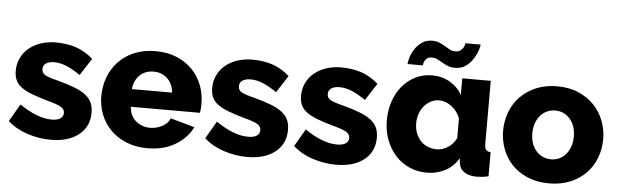

<svg xmlns="http://www.w3.org/2000/svg" viewBox="-48 -897 3460 1074"><g transform="rotate(5 1682.5 -360.0)"><path d="M262 10Q195 10 130 -11.5Q65 -33 20 -74L77 -172Q125 -139 170.5 -121Q216 -103 258 -103Q289 -103 306 -114Q323 -125 323 -146Q323 -167 301.5 -179.5Q280 -192 226 -206Q173 -221 136.5 -235Q100 -249 77 -266Q54 -283 44 -305Q34 -327 34 -357Q34 -397 50 -430Q66 -463 94 -486Q122 -509 160.5 -522Q199 -535 244 -535Q303 -535 354.5 -519Q406 -503 454 -461L392 -365Q347 -396 312 -410Q277 -424 244 -424Q218 -424 200 -413.5Q182 -403 182 -380Q182 -358 201.5 -347Q221 -336 274 -323Q330 -308 368.5 -293Q407 -278 431 -259.5Q455 -241 466 -217Q477 -193 477 -160Q477 -82 419 -36Q361 10 262 10Z M805 10Q739 10 686.5 -11.5Q634 -33 597.5 -70Q561 -107 542 -155.5Q523 -204 523 -257Q523 -314 542 -364.5Q561 -415 597 -453Q633 -491 685.5 -513Q738 -535 805 -535Q872 -535 924 -513Q976 -491 1012 -453.5Q1048 -416 1066.5 -367Q1085 -318 1085 -264Q1085 -250 1084 -236.5Q1083 -223 1081 -213H693Q697 -160 731.5 -132.5Q766 -105 810 -105Q845 -105 877.5 -122Q910 -139 921 -168L1057 -130Q1026 -68 961 -29Q896 10 805 10ZM916 -312Q911 -362 880 -391Q849 -420 803 -420Q756 -420 725.5 -390.5Q695 -361 690 -312Z M1365 10Q1298 10 1233 -11.5Q1168 -33 1123 -74L1180 -172Q1228 -139 1273.5 -121Q1319 -103 1361 -103Q1392 -103 1409 -114Q1426 -125 1426 -146Q1426 -167 1404.5 -179.5Q1383 -192 1329 -206Q1276 -221 1239.5 -235Q1203 -249 1180 -266Q1157 -283 1147 -305Q1137 -327 1137 -357Q1137 -397 1153 -430Q1169 -463 1197 -486Q1225 -509 1263.5 -522Q1302 -535 1347 -535Q1406 -535 1457.5 -519Q1509 -503 1557 -461L1495 -365Q1450 -396 1415 -410Q1380 -424 1347 -424Q1321 -424 1303 -413.5Q1285 -403 1285 -380Q1285 -358 1304.5 -347Q1324 -336 1377 -323Q1433 -308 1471.5 -293Q1510 -278 1534 -259.5Q1558 -241 1569 -217Q1580 -193 1580 -160Q1580 -82 1522 -36Q1464 10 1365 10Z M1864 10Q1797 10 1732 -11.5Q1667 -33 1622 -74L1679 -172Q1727 -139 1772.5 -121Q1818 -103 1860 -103Q1891 -103 1908 -114Q1925 -125 1925 -146Q1925 -167 1903.5 -179.5Q1882 -192 1828 -206Q1775 -221 1738.5 -235Q1702 -249 1679 -266Q1656 -283 1646 -305Q1636 -327 1636 -357Q1636 -397 1652 -430Q1668 -463 1696 -486Q1724 -509 1762.5 -522Q1801 -535 1846 -535Q1905 -535 1956.5 -519Q2008 -503 2056 -461L1994 -365Q1949 -396 1914 -410Q1879 -424 1846 -424Q1820 -424 1802 -413.5Q1784 -403 1784 -380Q1784 -358 1803.5 -347Q1823 -336 1876 -323Q1932 -308 1970.5 -293Q2009 -278 2033 -259.5Q2057 -241 2068 -217Q2079 -193 2079 -160Q2079 -82 2021 -36Q1963 10 1864 10Z M2374 10Q2320 10 2274.5 -10.5Q2229 -31 2196 -68Q2163 -105 2144.5 -154.5Q2126 -204 2126 -263Q2126 -320 2143 -370Q2160 -420 2191 -456.5Q2222 -493 2264.5 -514Q2307 -535 2358 -535Q2413 -535 2457.5 -509Q2502 -483 2526 -439V-533H2686V-180Q2686 -156 2693.5 -146.5Q2701 -137 2720 -135V0Q2698 5 2682 6.5Q2666 8 2652 8Q2610 8 2584 -10Q2558 -27 2554 -60L2551 -87Q2523 -38 2475.5 -14Q2428 10 2374 10ZM2417 -125Q2450 -125 2480.5 -144.5Q2511 -164 2527 -198V-308Q2512 -348 2478.5 -373.5Q2445 -399 2409 -399Q2383 -399 2361.5 -387.5Q2340 -376 2324 -357Q2308 -338 2299.5 -313Q2291 -288 2291 -260Q2291 -231 2300.5 -206Q2310 -181 2326.5 -163Q2343 -145 2366.5 -135Q2390 -125 2417 -125ZM2480 -588Q2457 -588 2439.5 -595Q2422 -602 2407 -611Q2392 -620 2378 -627Q2364 -634 2347 -634Q2330 -634 2321 -627Q2312 -620 2307 -611Q2302 -602 2301 -594.5Q2300 -587 2300 -586H2214Q2214 -597 2220.5 -620.5Q2227 -644 2242 -668Q2257 -692 2281.5 -710Q2306 -728 2341 -728Q2365 -728 2382 -720.5Q2399 -713 2413.5 -704Q2428 -695 2442 -687.5Q2456 -680 2474 -680Q2491 -680 2501.5 -687.5Q2512 -695 2517.5 -704Q2523 -713 2524.5 -721Q2526 -729 2526 -730H2612Q2612 -722 2605 -699Q2598 -676 2582.5 -651Q2567 -626 2542 -607Q2517 -588 2480 -588Z M3060 10Q2993 10 2940.5 -12Q2888 -34 2852 -71.5Q2816 -109 2797.5 -158.5Q2779 -208 2779 -262Q2779 -316 2797.5 -365.5Q2816 -415 2852 -452.5Q2888 -490 2940.5 -512.5Q2993 -535 3060 -535Q3127 -535 3179 -512.5Q3231 -490 3267 -452.5Q3303 -415 3322 -365.5Q3341 -316 3341 -262Q3341 -208 3322.5 -158.5Q3304 -109 3268 -71.5Q3232 -34 3179.5 -12Q3127 10 3060 10ZM2943 -262Q2943 -200 2976 -162.5Q3009 -125 3060 -125Q3085 -125 3106 -135Q3127 -145 3142.5 -163Q3158 -181 3167 -206.5Q3176 -232 3176 -262Q3176 -324 3143 -361.5Q3110 -399 3060 -399Q3035 -399 3013.5 -389Q2992 -379 2976.5 -361Q2961 -343 2952 -317.5Q2943 -292 2943 -262Z"/></g></svg>

Font: Oxford Sans
Style: Regular
Weight: 800
Designer: Matt McInerney, Pablo Impallari, Rodrigo Fuenzalida
Foundry: Matt McInerney, Pablo Impallari, Rodrigo Fuenzalida
Version: Version 3.000g; ttfautohint (v1.5) -l 8 -r 28 -G 28 -x 14 -D